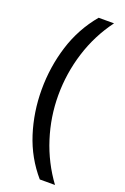

<svg xmlns="http://www.w3.org/2000/svg" viewBox="-166 -765 631 973"><g transform="rotate(20 150.0 -278.0)"><path d="M40 -274Q40 -396 75.5 -509.5Q111 -623 187 -714H270Q200 -620 164.5 -507Q129 -394 129 -275Q129 -159 164.5 -47.5Q200 64 269 158H187Q111 70 75.5 -41.5Q40 -153 40 -274Z"/></g></svg>

Font: Noto Sans Khmer SemiCondensed
Style: Regular
Weight: 400
Width: 4
Designer: Danh Hong and the Monotype Design Team
Foundry: Monotype Imaging Inc.
Version: Version 2.004